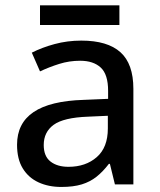

<svg xmlns="http://www.w3.org/2000/svg" viewBox="-20 -702 608 731"><path d="M289.6 -547.4Q389.2 -547.4 438.5 -503.2Q487.8 -459 487.8 -363.8V0H417.5L398.4 -78.1H394.5Q372.1 -48.8 347.7 -29.3Q323.2 -9.8 291.3 0Q259.3 9.8 213.4 9.8Q164.6 9.8 126.5 -7.8Q88.4 -25.4 66.7 -60.8Q44.9 -96.2 44.9 -150.9Q44.9 -232.9 107.9 -275.4Q170.9 -317.9 298.8 -321.8L391.6 -325.7V-356Q391.6 -418.9 363.5 -444.8Q335.4 -470.7 285.2 -470.7Q243.7 -470.7 205.6 -458.7Q167.5 -446.8 132.3 -430.2L101.1 -501.5Q139.2 -521 187.7 -534.2Q236.3 -547.4 289.6 -547.4ZM390.6 -261.2 315.4 -257.8Q222.2 -254.4 184.3 -226.8Q146.5 -199.2 146.5 -149.9Q146.5 -106.9 172.4 -86.9Q198.2 -66.9 240.7 -66.9Q306.2 -66.9 348.4 -103.8Q390.6 -140.6 390.6 -212.9ZM434.6 -681.6V-606.9H132.3V-681.6Z"/></svg>

Font: Open Sans Medium
Style: Regular
Weight: 500
Designer: Monotype Design Team
Foundry: Monotype Imaging Inc.
Version: Version 3.000